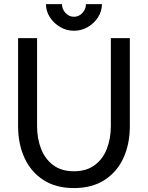

<svg xmlns="http://www.w3.org/2000/svg" viewBox="-20 -909 723 938"><path d="M161.1 -722.7H68.4V-293Q68.4 -205.1 100.1 -136.7Q131.8 -68.4 192.6 -29.3Q253.4 9.8 341.3 9.8Q429.2 9.8 490.2 -29.3Q551.3 -68.4 582.8 -136.7Q614.3 -205.1 614.3 -293V-722.7H521.5V-293Q521.5 -231.9 502 -181.9Q482.4 -131.8 442.4 -102.1Q402.3 -72.3 341.3 -72.3Q280.3 -72.3 240.2 -102.1Q200.2 -131.8 180.7 -181.9Q161.1 -231.9 161.1 -293ZM341.3 -758.8Q377.9 -758.8 409.2 -777.1Q440.4 -795.4 459.2 -825Q478 -854.5 478 -888.7H399.9Q399.9 -864.7 382.8 -845.9Q365.7 -827.1 341.3 -827.1Q317.4 -827.1 300 -845.9Q282.7 -864.7 282.7 -888.7H204.6Q204.6 -854.5 223.6 -825Q242.7 -795.4 273.7 -777.1Q304.7 -758.8 341.3 -758.8Z"/></svg>

Font: Giphurs SC
Style: Regular
Weight: 400
Version: Version 0.920